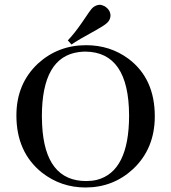

<svg xmlns="http://www.w3.org/2000/svg" viewBox="-20 -788 728 817"><path d="M346.7 -595.7Q227.5 -595.7 141.6 -517.6Q49.8 -431.6 49.8 -296.9Q49.8 -140.6 158.2 -53.7Q239.3 9.8 343.8 9.8Q461.9 9.8 546.9 -69.3Q638.7 -156.2 638.7 -293Q638.7 -454.1 526.4 -538.1Q448.2 -595.7 346.7 -595.7ZM346.7 -17.6Q170.9 -17.6 159.2 -257.8Q158.2 -275.4 158.2 -293Q158.2 -545.9 315.4 -566.4Q330.1 -568.4 343.8 -568.4Q528.3 -566.4 529.3 -296.9Q529.3 -57.6 391.6 -22.5Q370.1 -17.6 346.7 -17.6ZM435.5 -690.4Q449.2 -703.1 450.2 -720.7Q450.2 -746.1 424.8 -761.7Q413.1 -767.6 403.3 -767.6Q387.7 -766.6 374 -754.9Q365.2 -747.1 327.1 -689.5Q295.9 -644.5 268.6 -616.2L284.2 -598.6Q308.6 -616.2 392.6 -662.1Q423.8 -679.7 435.5 -690.4Z"/></svg>

Font: Abhaya Libre Medium
Style: Regular
Weight: 500
Designer: Pushpananda Ekanayake, Sol Matas, Pathum Egodawatta
Foundry: Mooniak
Version: Version 1.050 ; ttfautohint (v1.6)